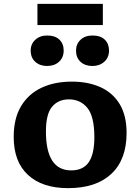

<svg xmlns="http://www.w3.org/2000/svg" viewBox="-20 -961 725 995"><path d="M333 14Q199 14 125 -54.5Q51 -123 51 -251Q51 -347 89 -410.5Q127 -474 194.5 -506Q262 -538 353 -538Q437 -538 501 -509Q565 -480 600.5 -421Q636 -362 636 -272Q636 -134 557 -60Q478 14 333 14ZM349 -78Q411 -78 440 -120.5Q469 -163 469 -250Q469 -357 433 -401.5Q397 -446 337 -446Q282 -446 250 -408Q218 -370 218 -280Q218 -78 349 -78ZM459 -619Q421 -619 397.5 -640.5Q374 -662 374 -699Q374 -733 397.5 -755Q421 -777 459 -777Q501 -777 523 -755.5Q545 -734 545 -699Q545 -663 520.5 -641Q496 -619 459 -619ZM224 -619Q187 -619 163 -640.5Q139 -662 139 -699Q139 -733 163 -755Q187 -777 224 -777Q266 -777 288 -755.5Q310 -734 310 -699Q310 -663 286 -641Q262 -619 224 -619ZM174 -831V-941H513V-831Z"/></svg>

Font: Literata 7pt
Style: Bold
Weight: 700
Designer: Latin by Veronika Burian and Jose Scaglione. Greek by Irene Vlachou. Cyrillic by Vera Evstafieva.
Foundry: TypeTogether
Version: Version 3.002